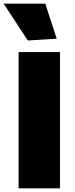

<svg xmlns="http://www.w3.org/2000/svg" viewBox="-40 -1023 408 1043"><path d="M61 -740H286V0H61ZM111 -803 -20 -1003H206L268 -813Z"/></svg>

Font: Encode Sans Normal
Style: Black
Weight: 900
Designer: Pablo Impallari, Andres Torresi
Foundry: Pablo Impallari, Andres Torresi
Version: Version 1.000; ttfautohint (v1.00) -l 8 -r 50 -G 200 -x 14 -